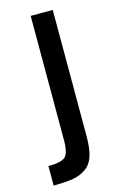

<svg xmlns="http://www.w3.org/2000/svg" viewBox="-118 -737 529 857"><g transform="rotate(-15 147.0 -308.0)"><path d="M218 -687V-103Q218 -47 207 -12.5Q196 22 170 40.5Q144 59 109.5 65Q75 71 19 71V-19Q77 -19 96.5 -35.5Q116 -52 116 -112V-687Z"/></g></svg>

Font: TitilliumText
Style: Medium
Weight: 500
Designer: Accademia di Belle Arti di Urbino and others
Foundry: Accademia di Belle Arti di Urbino and others.
Version: Version 60.001